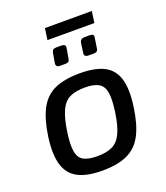

<svg xmlns="http://www.w3.org/2000/svg" viewBox="-144 -880 858 992"><g transform="rotate(-20 284.5 -384.0)"><path d="M309 -500Q393 -500 442 -474.5Q491 -449 508 -392Q525 -335 511 -239Q498 -147 468.5 -91.5Q439 -36 385.5 -11.5Q332 13 248 13Q165 13 115.5 -12.5Q66 -38 48.5 -95.5Q31 -153 44 -247Q57 -339 86.5 -395Q116 -451 170 -475.5Q224 -500 309 -500ZM309 -422Q257 -422 225 -406.5Q193 -391 174.5 -351.5Q156 -312 145 -239Q135 -172 141 -134Q147 -96 173 -81Q199 -66 249 -66Q301 -66 333 -82Q365 -98 383.5 -138Q402 -178 412 -247Q422 -316 416 -353.5Q410 -391 384 -406.5Q358 -422 309 -422ZM269 -667Q294 -667 290 -646L281 -594Q280 -581 274.5 -576Q269 -571 258 -571H227Q203 -571 206 -593L215 -645Q217 -657 223 -662Q229 -667 241 -667ZM424 -667Q438 -667 442.5 -662Q447 -657 445 -646L437 -594Q436 -581 430 -576Q424 -571 412 -571H383Q358 -571 362 -593L369 -645Q373 -667 396 -667ZM478 -781 469 -718H211L220 -781Z"/></g></svg>

Font: Exo 2 Medium
Style: Italic
Weight: 500
Italic angle: -8°
Designer: Natanael Gama
Foundry: Natanael Gama
Version: Version 2.010